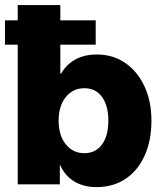

<svg xmlns="http://www.w3.org/2000/svg" viewBox="-26 -748 659 779"><path d="M365.2 11.2Q314.5 11.2 276.4 -11.2Q238.3 -33.7 218.8 -76.7H216.8V0H45.9V-727.5H218.8V-448.7H221.2Q267.6 -526.9 367.2 -526.9Q432.1 -526.9 481.9 -492.7Q531.7 -458.5 560.1 -397.9Q588.4 -337.4 588.4 -258.8Q588.4 -177.2 560.8 -116.5Q533.2 -55.7 483.2 -22.2Q433.1 11.2 365.2 11.2ZM316.4 -126.5Q361.8 -126.5 387.7 -161.6Q413.6 -196.8 413.6 -258.8Q413.6 -319.8 387.7 -355Q361.8 -390.1 316.4 -390.1Q270 -390.1 241 -354.2Q211.9 -318.4 211.9 -258.8Q211.9 -198.2 241 -162.4Q270 -126.5 316.4 -126.5ZM-5.9 -566.9V-665.5H362.3V-566.9Z"/></svg>

Font: Inter Display Extra Bold
Style: Regular
Weight: 800
Designer: Rasmus Andersson
Foundry: rsms
Version: Version 4.000;git-4fc901f